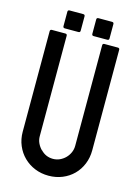

<svg xmlns="http://www.w3.org/2000/svg" viewBox="-131 -976 751 1035"><g transform="rotate(15 244.0 -459.0)"><path d="M353 -778H428Q438 -778 438 -768V-207Q438 -166 423.5 -130.5Q409 -95 383 -69Q357 -43 321.5 -28.5Q286 -14 245 -14Q204 -14 168.5 -28.5Q133 -43 106.5 -69Q80 -95 65 -130.5Q50 -166 50 -207V-768Q50 -778 60 -778H135Q145 -778 145 -768V-207Q145 -187 153.5 -169Q162 -151 176 -137V-138Q204 -108 245 -108Q265 -108 282.5 -116Q300 -124 313.5 -137.5Q327 -151 335 -169Q343 -187 343 -207V-768Q343 -778 353 -778ZM276 -814V-894Q276 -904 286 -904H362Q372 -904 372 -894V-814Q372 -804 362 -804H286Q276 -804 276 -814ZM115 -814V-894Q115 -904 125 -904H201Q211 -904 211 -894V-814Q211 -804 201 -804H125Q115 -804 115 -814Z"/></g></svg>

Font: Kanalisirung
Style: Regular
Weight: 500
Designer: Peter Wiegel
Foundry: Peter Wiegel
Version: 1.000